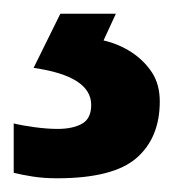

<svg xmlns="http://www.w3.org/2000/svg" viewBox="-26 -20 259 280"><path d="M207 128Q207 181 173 210.5Q139 240 57 240Q38 240 22 237.5Q6 235 -6 232V160Q6 163 24.5 165.5Q43 168 58 168Q80 168 93.5 160.5Q107 153 107 133Q107 112 86 98.5Q65 85 23 79L62 0H143L125 39Q147 44 165.5 56Q184 68 195.5 85.5Q207 103 207 128Z"/></svg>

Font: Noto Sans Cham SemiBold
Style: Regular
Weight: 600
Version: Version 2.002